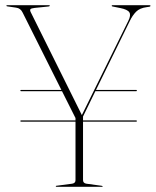

<svg xmlns="http://www.w3.org/2000/svg" viewBox="-20 -720 600 740"><path d="M58.5 -253.5Q58.5 -256 61 -256H271V-265L219 -368.5H61Q58.5 -368.5 58.5 -371Q58.5 -373.5 61 -373.5H216.5L67.5 -671Q59.5 -688.5 42 -690.5L8 -695.5Q4.5 -696 4.5 -698Q4.5 -700 8.5 -700H167.5Q172 -700 172 -698.5Q172 -695.5 167 -695L113.5 -689.5Q101 -688 97.8 -685Q94.5 -682 98 -674L295.5 -276.5L474.5 -639.5Q485.5 -661.5 478.5 -672.5Q471.5 -683.5 443.5 -689L414 -695Q410.5 -695.5 410.5 -697.5Q410.5 -700 413.5 -700H556Q560 -700 560 -697.5Q560 -695 556 -694L545.5 -692.5Q518.5 -689 504.5 -674.8Q490.5 -660.5 480.5 -639.5L350 -373.5H505Q507.5 -373.5 507.5 -371Q507.5 -368.5 505 -368.5H347.5L300 -271V-256H505Q507.5 -256 507.5 -253.5Q507.5 -251 505 -251H300V-26Q300 -14 313 -12L371.5 -4Q376 -3 376 -2.5Q376 0 372.5 0H198Q195 0 195 -2Q195 -4 197.5 -4L258 -12Q271 -14 271 -25.5V-251H61Q58.5 -251 58.5 -253.5Z"/></svg>

Font: Fraunces 144pt Thin
Style: Regular
Weight: 100
Version: Version 1.000;[f99f86859]